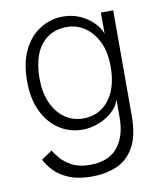

<svg xmlns="http://www.w3.org/2000/svg" viewBox="-83 -579 736 876"><g transform="rotate(-10 284.5 -141.0)"><path d="M443 -13V-96Q432 -62 402.5 -37.5Q373 -13 337 -0.5Q301 12 268 12Q209 12 160.5 -19.5Q112 -51 84 -109.5Q56 -168 56 -250Q56 -335 84.5 -393Q113 -451 161.5 -481.5Q210 -512 268 -512Q311 -512 346.5 -496Q382 -480 407 -455Q432 -430 442 -402V-500H499V-13Q499 81 468.5 134Q438 187 387 208.5Q336 230 273 230Q211 230 169 213Q127 196 101 169.5Q75 143 61 115L111 81Q119 95 137.5 117.5Q156 140 189.5 158Q223 176 273 176Q359 176 401 125Q443 74 443 -13ZM280 -38Q328 -38 364.5 -62.5Q401 -87 422 -134Q443 -181 443 -250Q443 -321 418.5 -368Q394 -415 357 -438.5Q320 -462 280 -462Q224 -462 187 -435.5Q150 -409 132 -362Q114 -315 114 -252Q114 -188 135 -140Q156 -92 193.5 -65Q231 -38 280 -38Z"/></g></svg>

Font: Inclusive Sans Light
Style: Regular
Weight: 300
Designer: Olivia King
Foundry: Olivia King
Version: Version 2.004